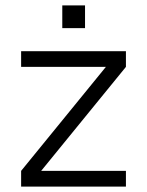

<svg xmlns="http://www.w3.org/2000/svg" viewBox="-20 -689 542 709"><path d="M58 0H445V-58H132L445 -442V-500H58V-442H371L58 -58ZM210 -585H294V-669H210Z"/></svg>

Font: Uncut Sans Book
Style: Regular
Weight: 350
Designer: Kasper Nordkvist
Foundry: UNCUT.wtf
Version: Version 1.304;Glyphs 3.2 (3246)